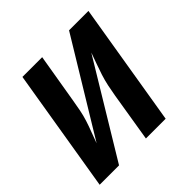

<svg xmlns="http://www.w3.org/2000/svg" viewBox="-146 -641 763 763"><g transform="rotate(-45 235.5 -260.0)"><path d="M-4 0 82 -520H193L158 -312Q154 -288 149.5 -264.5Q145 -241 137.5 -217.5Q130 -194 121 -171Q112 -148 104 -125L344 -520H453L367 0H256L290 -208Q294 -232 299 -255.5Q304 -279 311.5 -302.5Q319 -326 327.5 -349Q336 -372 344 -395L105 0Z"/></g></svg>

Font: Iosevka QP
Style: Bold Italic
Weight: 700
Italic angle: -9°
Designer: Belleve Invis
Foundry: Belleve Invis
Version: Version 20.0.0; ttfautohint (v1.8.4)